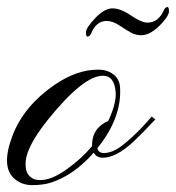

<svg xmlns="http://www.w3.org/2000/svg" viewBox="-79 -537 511 558"><path d="M39.1 -13.7Q70.8 -13.7 114.7 -44.9Q158.7 -76.2 188.5 -112.3V-114.3Q188.5 -155.8 219.7 -176.8Q228 -182.6 235.4 -185.1Q258.8 -234.9 257.3 -266.6Q254.4 -316.9 220.2 -316.9Q162.6 -316.9 58.6 -187Q-8.3 -103 -4.4 -56.2Q-4.4 -29.3 17.1 -17.6Q24.9 -13.7 39.1 -13.7ZM219.7 -78.6Q201.7 -78.6 193.4 -93.3Q135.3 -27.3 67.9 -5.9Q45.4 1 14.6 1Q-16.1 1 -37.1 -17.6Q-76.7 -51.8 -43.5 -140.6Q-10.3 -229.5 82 -292Q145 -334.5 205.1 -334.5Q231.4 -335 250 -321.3Q268.6 -307.6 270 -282.2Q274.9 -194.3 204.1 -106.4Q207 -92.3 222.7 -92.3Q247.1 -92.3 274.4 -112.8Q301.3 -133.3 332 -165L350.6 -185.5Q358.4 -194.8 361.8 -198.2L372.6 -189.9Q366.2 -184.1 356.4 -173.3Q346.7 -162.6 334.5 -150.4L308.6 -125Q258.3 -78.6 219.7 -78.6ZM174.8 -430.7Q170.9 -430.7 170.9 -443.4Q170.9 -456.1 197.8 -484.4Q224.6 -512.7 248 -512.7Q271.5 -512.7 301.3 -492.2Q331.5 -471.7 349.1 -471.2Q381.8 -471.2 397.5 -508.3Q402.3 -516.6 407.2 -516.6Q412.1 -516.6 412.1 -504.4Q412.1 -492.2 392.6 -470.7Q359.9 -434.6 331.5 -434.6Q314.9 -434.6 301.3 -442.4Q287.1 -450.2 267.6 -463.4Q248 -476.1 231 -476.1Q200.2 -476.1 185.5 -439Q181.6 -430.7 174.8 -430.7Z"/></svg>

Font: PinyonScript
Style: Regular
Weight: 400
Designer: Nicole Fally
Foundry: Nicole Fally
Version: Version 1.005